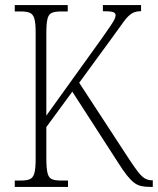

<svg xmlns="http://www.w3.org/2000/svg" viewBox="-20 -734 620 754"><path d="M38 0V-25H61Q85 -25 97.5 -30.5Q110 -36 115 -54Q120 -72 120 -108V-607Q120 -643 115 -660.5Q110 -678 97.5 -683.5Q85 -689 62 -689H38V-714H246V-689H220Q196 -689 183.5 -683.5Q171 -678 166.5 -660Q162 -642 162 -606V-280L379 -582Q400 -612 412 -629.5Q424 -647 429 -657Q434 -667 434 -674Q434 -684 422.5 -687Q411 -690 384 -690V-714H534V-690Q512 -690 497.5 -681Q483 -672 467 -650.5Q451 -629 424 -591L291 -409L487 -109Q508 -77 522.5 -58.5Q537 -40 549.5 -33Q562 -26 576 -26H580V0H570Q549 0 534 -3.5Q519 -7 506 -17Q493 -27 478 -46Q463 -65 444 -95L264 -374L162 -235V-111Q162 -74 166.5 -55Q171 -36 183.5 -30.5Q196 -25 220 -25H247V0Z"/></svg>

Font: Noto Serif Khmer Condensed ExtraLight
Style: Regular
Weight: 250
Width: 3
Designer: Danh Hong and the Monotype Design Team
Foundry: Monotype Imaging Inc.
Version: Version 2.004